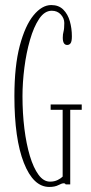

<svg xmlns="http://www.w3.org/2000/svg" viewBox="-20 -730 360 760"><path d="M175 10Q112 10 74.5 -85.2Q37 -180.5 37 -349Q37 -468.5 58.2 -548.8Q79.5 -629 112.8 -669.5Q146 -710 183 -710Q212.5 -710 230.5 -692Q248.5 -674 256.5 -645.8Q264.5 -617.5 264.5 -586.5Q264.5 -566 259.5 -559Q254.5 -552 246 -552Q228.5 -552 228.5 -581Q228.5 -594.5 231.5 -605.2Q234.5 -616 234.5 -639Q234.5 -657.5 220.8 -672.5Q207 -687.5 185 -687.5Q156.5 -687.5 135 -655.5Q113.5 -623.5 98.8 -572.2Q84 -521 76.5 -462Q69 -403 69 -349Q69 -282 76.5 -221.2Q84 -160.5 98.2 -113Q112.5 -65.5 132.5 -38.2Q152.5 -11 178 -11Q195.5 -11 208.8 -17.8Q222 -24.5 228 -31V-295.5H180.5V-316.5H303.5V-295.5H258V0H240Q238 -4.5 232 -4.5Q225 -4.5 211 2.8Q197 10 175 10Z"/></svg>

Font: Imbue 50pt Thin
Style: Regular
Weight: 100
Designer: Tyler Finck
Foundry: Etcetera Type Company
Version: Version 1.102; ttfautohint (v1.8.3)